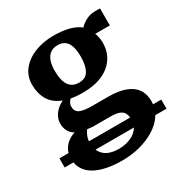

<svg xmlns="http://www.w3.org/2000/svg" viewBox="-223 -711 1068 1122"><g transform="rotate(-30 310.5 -150.0)"><path d="M654 72.5V134H-33V72.5ZM281 267.5Q220.5 267.5 173 257.2Q125.5 247 92.2 227Q59 207 41.5 177.2Q24 147.5 24 108Q24 76.5 36.5 52Q49 27.5 70.8 10.8Q92.5 -6 119.5 -14.5Q95 -29 83.8 -51Q72.5 -73 72.5 -101Q72.5 -123 82.5 -144Q92.5 -165 110.8 -182.2Q129 -199.5 153.5 -210.5Q94.5 -233 69 -277.2Q43.5 -321.5 43.5 -378.5Q43.5 -437.5 77.8 -479.5Q112 -521.5 168.8 -543.8Q225.5 -566 292.5 -566Q354.5 -566 398.8 -554.2Q443 -542.5 471 -519.5Q483 -535 512 -551.5Q541 -568 576.5 -568H610.5V-453H511.5Q516 -444.5 518.5 -434Q521 -423.5 522.8 -412.2Q524.5 -401 524.5 -389Q525 -329.5 495.8 -284.8Q466.5 -240 411.5 -215.5Q356.5 -191 278.5 -191Q256.5 -191 236.2 -192.8Q216 -194.5 198.5 -198Q188.5 -188 183.2 -177.2Q178 -166.5 178 -152.5Q178 -122 203 -109.5Q228 -97 288.5 -97H394Q462 -97 507.8 -80.2Q553.5 -63.5 576.8 -30.5Q600 2.5 600 52Q600 102 573.5 142Q547 182 501.5 210Q456 238 399 252.8Q342 267.5 281 267.5ZM297.5 198.5Q334.5 198.5 368.2 186.2Q402 174 423.5 149.2Q445 124.5 445 86.5Q445 59.5 436 42.8Q427 26 405.8 18Q384.5 10 347.5 10H238Q225.5 10 214 8.8Q202.5 7.5 192.5 6Q181.5 20 173.8 39.2Q166 58.5 166 85Q166 120 180.5 145.2Q195 170.5 224 184.5Q253 198.5 297.5 198.5ZM288.5 -253Q334.5 -253 353.5 -287Q372.5 -321 372.5 -380Q372.5 -423 363.2 -451Q354 -479 335.2 -492.5Q316.5 -506 288 -506Q259 -506 239.2 -492.2Q219.5 -478.5 209.2 -451.5Q199 -424.5 199 -383.5Q199 -343.5 208 -314Q217 -284.5 236.8 -268.8Q256.5 -253 288.5 -253Z"/></g></svg>

Font: Merriweather 28pt ExtraBold
Style: Regular
Weight: 800
Version: Version 2.100